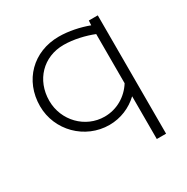

<svg xmlns="http://www.w3.org/2000/svg" viewBox="-168 -693 1015 1040"><g transform="rotate(-30 339.0 -173.0)"><path d="M118 -270C118 -399.9 209.6 -494 336 -494C398.6 -494 468 -477 519 -456.5V-148.7C480.2 -86.8 413.3 -46 336 -46C216 -46 118 -146 118 -270ZM60 -270C60 -118 184 6 336 6C406.7 6 470.8 -21.7 519 -67.2V200H577V-540H521L519.3 -511C463.9 -531.7 397.9 -546 336 -546C175.9 -546 60 -430.1 60 -270Z"/></g></svg>

Font: Resamitz
Style: Regular
Weight: 500
Designer: gluk
Foundry: gluk
Version: Version 0.047